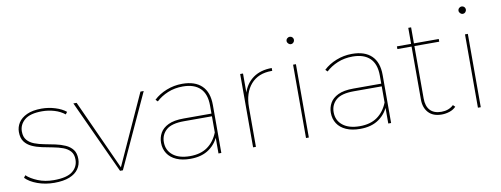

<svg xmlns="http://www.w3.org/2000/svg" viewBox="-60 -1021 3475 1333"><g transform="rotate(-10 1677.5 -354.5)"><path d="M234 3Q171 3 116 -17Q61 -37 32 -68L44 -84Q72 -57 122 -36.5Q172 -16 234 -16Q326 -16 366 -48Q406 -80 406 -131Q406 -168 387 -189.5Q368 -211 336.5 -222.5Q305 -234 267 -241Q229 -248 191 -256Q153 -264 121.5 -278.5Q90 -293 71 -318.5Q52 -344 52 -387Q52 -422 71 -452Q90 -482 130.5 -501Q171 -520 235 -520Q283 -520 330 -505.5Q377 -491 406 -467L394 -451Q363 -476 321 -488.5Q279 -501 235 -501Q150 -501 111.5 -468Q73 -435 73 -387Q73 -349 92 -326.5Q111 -304 142.5 -292Q174 -280 212 -273Q250 -266 287.5 -258Q325 -250 356.5 -236Q388 -222 407 -197.5Q426 -173 426 -131Q426 -92 405 -61.5Q384 -31 341.5 -14Q299 3 234 3Z M697 0 459 -517H482L711 -14H703L932 -517H955L717 0Z M1391 0V-123V-140V-338Q1391 -419 1349 -460Q1307 -501 1227 -501Q1169 -501 1121 -481Q1073 -461 1039 -429L1025 -443Q1062 -478 1115 -499Q1168 -520 1226 -520Q1316 -520 1363.5 -474Q1411 -428 1411 -339V0ZM1194 3Q1136 3 1095 -15Q1054 -33 1032.5 -66Q1011 -99 1011 -142Q1011 -179 1028.5 -210.5Q1046 -242 1086 -261.5Q1126 -281 1195 -281H1402V-262H1194Q1106 -262 1068.5 -228.5Q1031 -195 1031 -143Q1031 -85 1074 -50.5Q1117 -16 1194 -16Q1269 -16 1317.5 -50.5Q1366 -85 1391 -148L1401 -135Q1380 -73 1327.5 -35Q1275 3 1194 3Z M1635 0V-517H1655V-374L1653 -377Q1674 -445 1726.5 -482.5Q1779 -520 1858 -520V-500Q1857 -500 1855.5 -500Q1854 -500 1852 -500Q1759 -500 1707 -440.5Q1655 -381 1655 -278V0Z M2008 0V-517H2028V0ZM2018 -660Q2008 -660 2000 -668Q1992 -676 1992 -686Q1992 -697 2000 -704.5Q2008 -712 2018 -712Q2029 -712 2036.5 -704.5Q2044 -697 2044 -686Q2044 -676 2036.5 -668Q2029 -660 2018 -660Z M2588 0V-123V-140V-338Q2588 -419 2546 -460Q2504 -501 2424 -501Q2366 -501 2318 -481Q2270 -461 2236 -429L2222 -443Q2259 -478 2312 -499Q2365 -520 2423 -520Q2513 -520 2560.5 -474Q2608 -428 2608 -339V0ZM2391 3Q2333 3 2292 -15Q2251 -33 2229.5 -66Q2208 -99 2208 -142Q2208 -179 2225.5 -210.5Q2243 -242 2283 -261.5Q2323 -281 2392 -281H2599V-262H2391Q2303 -262 2265.5 -228.5Q2228 -195 2228 -143Q2228 -85 2271 -50.5Q2314 -16 2391 -16Q2466 -16 2514.5 -50.5Q2563 -85 2588 -148L2598 -135Q2577 -73 2524.5 -35Q2472 3 2391 3Z M2965 3Q2904 3 2872 -32Q2840 -67 2840 -124V-630H2860V-129Q2860 -74 2887 -45Q2914 -16 2966 -16Q3018 -16 3052 -48L3066 -34Q3048 -15 3020.5 -6Q2993 3 2965 3ZM2740 -498V-517H3035V-498Z M3220 0V-517H3240V0ZM3230 -660Q3220 -660 3212 -668Q3204 -676 3204 -686Q3204 -697 3212 -704.5Q3220 -712 3230 -712Q3241 -712 3248.5 -704.5Q3256 -697 3256 -686Q3256 -676 3248.5 -668Q3241 -660 3230 -660Z"/></g></svg>

Font: Montserrat Thin
Style: Regular
Weight: 100
Designer: Julieta Ulanovsky
Foundry: Julieta Ulanovsky
Version: Version 9.000